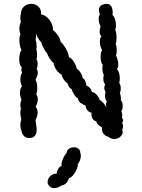

<svg xmlns="http://www.w3.org/2000/svg" viewBox="-20 -724 741 1000"><path d="M621 -96Q621 -89 616 -84Q621 -75 621 -66Q621 -58 617 -50Q619 -38 619 -35Q619 -21 603 -9Q591 0 576 0Q557 0 542 -13Q528 -15 518.5 -28.5Q509 -42 512 -59Q507 -63 500 -67.5Q493 -72 488.5 -77.5Q484 -83 482 -91Q470 -95 463 -105.5Q456 -116 456 -129Q456 -134 457 -137Q444 -139 435.5 -149.5Q427 -160 426 -173Q406 -183 397 -190Q388 -197 386 -212Q376 -217 366 -232Q356 -247 354 -259Q336 -268 333 -289Q324 -293 313 -308.5Q302 -324 301 -336Q287 -341 274 -359.5Q261 -378 259 -397Q251 -401 240 -417.5Q229 -434 226 -445Q218 -453 208 -471.5Q198 -490 195 -504Q187 -510 178 -526Q169 -542 166 -554Q168 -548 168 -537Q168 -524 165 -521Q171 -497 171 -481Q171 -475 169 -467Q173 -458 173 -440Q173 -424 170 -415Q176 -408 176 -391Q176 -376 171 -366Q177 -356 177 -346Q177 -335 171.5 -323Q166 -311 165 -308Q174 -295 174 -264Q174 -246 169 -233Q177 -220 177 -207Q177 -193 166 -167Q176 -157 176 -139Q176 -119 165 -99Q166 -90 168.5 -74Q171 -58 171 -48Q171 -5 131 -5Q115 -5 104.5 -16Q94 -27 92 -43Q86 -57 86 -73Q86 -89 91 -102Q86 -120 86 -136Q86 -149 89 -158Q86 -169 86 -177Q86 -192 92 -207Q84 -220 84 -240Q84 -262 94 -274Q86 -293 86 -310Q86 -330 95 -346Q91 -356 91 -362Q91 -365 93 -373Q80 -386 80 -415Q80 -430 83.5 -444Q87 -458 92 -464Q81 -484 81 -515Q81 -535 87 -547Q81 -558 81 -575Q81 -596 89 -609Q86 -617 86 -632Q86 -646 89 -651Q89 -676 105 -690Q121 -704 143 -704Q165 -704 180.5 -689Q196 -674 194 -649Q217 -646 237 -621Q257 -596 256 -567Q269 -558 281.5 -540Q294 -522 295 -507Q308 -497 323 -471Q338 -445 339 -425Q351 -424 364.5 -402Q378 -380 380 -365Q390 -361 400 -345Q410 -329 410 -317Q418 -315 424.5 -301Q431 -287 429 -279Q454 -269 459 -244Q470 -245 483 -231Q496 -217 499 -203Q509 -199 520.5 -185.5Q532 -172 535 -160Q532 -175 532 -182Q532 -189 537 -194Q527 -205 527 -226Q527 -237 530 -244Q523 -256 523 -266Q523 -275 528 -285Q518 -294 518 -316Q518 -326 521 -332Q513 -348 513 -368Q513 -374 515 -386Q504 -399 504 -428Q504 -452 512 -463Q507 -470 503.5 -482.5Q500 -495 500 -506Q500 -525 508 -535Q499 -544 499 -560Q499 -571 504 -588Q494 -603 494 -624Q494 -640 500 -649Q495 -662 495 -672Q495 -692 515 -700Q526 -704 535 -704Q552 -704 559.5 -691Q567 -678 567 -660Q567 -650 566 -646Q574 -640 579 -624Q584 -608 584 -591Q584 -576 580 -569Q587 -553 587 -527Q587 -505 582 -496Q588 -484 588 -461Q588 -443 584 -435Q589 -427 592.5 -413.5Q596 -400 596 -388Q596 -371 589 -364Q596 -358 600 -344Q604 -330 604 -315Q604 -302 601 -293Q609 -280 609 -262Q609 -247 604 -241Q607 -235 609 -221Q611 -207 609 -201Q619 -194 619 -172Q619 -155 612 -145Q617 -132 617 -124Q617 -121 615 -111Q621 -105 621 -96ZM228 224Q228 208 241 194Q254 180 276 180Q275 169 284 154.5Q293 140 303 141Q300 138 300 132Q300 120 309 100.5Q318 81 327 73Q328 59 339 51Q350 43 365 43Q379 43 388.5 50.5Q398 58 398 71Q401 79 401 87Q401 100 395.5 113.5Q390 127 384 131Q388 136 381 154Q374 172 361.5 187.5Q349 203 340 203Q333 221 324.5 230Q316 239 302 241Q281 256 262 256Q250 256 241.5 249.5Q233 243 229 232Q228 229 228 224Z"/></svg>

Font: Pangolin
Style: Regular
Weight: 400
Designer: Kevin Burke
Foundry: Google, Inc.
Version: Version 1.101